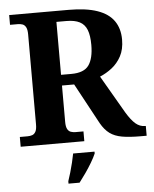

<svg xmlns="http://www.w3.org/2000/svg" viewBox="-61 -765 833 1037"><g transform="rotate(-5 355.5 -246.5)"><path d="M28 0V-53H70Q84 -53 95.5 -57Q107 -61 114 -74Q121 -87 121 -113V-600Q121 -627 114 -640Q107 -653 95.5 -657Q84 -661 70 -661H28V-714H350Q445 -714 505.5 -693Q566 -672 595 -630.5Q624 -589 624 -529Q624 -476 604 -439Q584 -402 553 -378Q522 -354 488 -340L607 -135Q633 -92 656 -72.5Q679 -53 707 -53H711V0H678Q618 0 578 -7Q538 -14 511.5 -33.5Q485 -53 464 -90L345 -310H279V-113Q279 -87 286 -74Q293 -61 305 -57Q317 -53 330 -53H373V0ZM335 -368Q404 -368 430 -405Q456 -442 456 -515Q456 -566 444 -596.5Q432 -627 405 -641Q378 -655 333 -655H279V-368ZM268 208Q275 188 282.5 162Q290 136 296.5 109.5Q303 83 307 61H423V71Q414 92 398 119Q382 146 363.5 172.5Q345 199 328 221H268Z"/></g></svg>

Font: Noto Serif Tamil
Style: Bold
Weight: 700
Designer: Indian Type Foundry, Tom Grace, and the Monotype Design Team
Foundry: Monotype Imaging Inc.
Version: Version 2.003